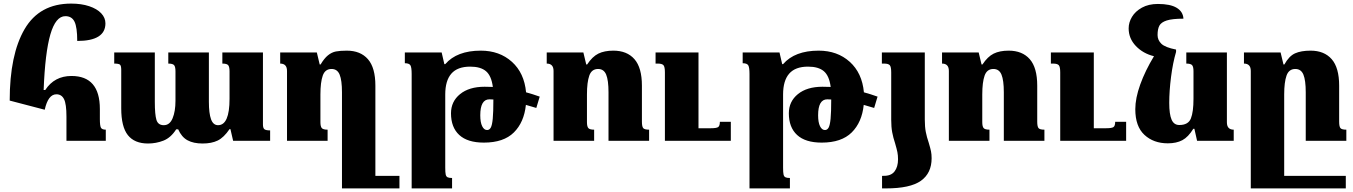

<svg xmlns="http://www.w3.org/2000/svg" viewBox="-20 -784 7535 1069"><path d="M34 -224Q34 -480 117 -622Q200 -764 376 -764Q433 -764 476.5 -749.5Q520 -735 543.5 -710Q567 -685 567 -654Q567 -556 410 -556Q410 -632 395 -663Q380 -694 344 -694Q290 -694 260.5 -592.5Q231 -491 223 -283H232Q283 -361 378 -361Q536 -361 536 -177V-121Q536 -84 542 -73Q548 -62 569 -62V0H350V-135Q350 -205 336.5 -232Q323 -259 294 -259Q248 -259 229 -173Z M1444 -492V-91Q1444 -72 1451.5 -65Q1459 -58 1484 -58V0H1278L1263 -65H1258Q1226 -18 1192 -1.5Q1158 15 1108 15Q1057 15 1024 -3Q991 -21 972 -64H961Q931 -17 890 -1Q849 15 804 15Q729 15 692 -31.5Q655 -78 655 -181V-395Q655 -418 648 -424Q641 -430 616 -430V-492H842V-217Q842 -146 851 -116.5Q860 -87 892 -87Q925 -87 941 -125.5Q957 -164 957 -223V-387Q957 -412 949.5 -421Q942 -430 917 -430V-492H1143V-217Q1143 -153 1155 -120Q1167 -87 1194 -87Q1258 -87 1258 -234V-387Q1258 -411 1251 -420.5Q1244 -430 1218 -430V-492Z M2204 195V265H1919H1884V-270Q1884 -337 1871 -368.5Q1858 -400 1826 -400Q1790 -400 1777 -363Q1764 -326 1764 -258V-104Q1764 -80 1771.5 -71Q1779 -62 1804 -62V0H1578V-389Q1578 -430 1540 -430V-492H1744L1760 -425H1765Q1785 -459 1806 -476Q1827 -493 1850.5 -497.5Q1874 -502 1911 -502Q1987 -502 2028.5 -454.5Q2070 -407 2070 -307V195Z M2966 -183Q2933 -193 2908 -200Q2898 -103 2841 -46.5Q2784 10 2674 10Q2583 10 2537 -32.5Q2491 -75 2491 -153Q2491 -219 2541.5 -260Q2592 -301 2678 -301Q2709 -301 2724 -300Q2716 -362 2686 -387.5Q2656 -413 2598 -413Q2527 -413 2493 -374Q2459 -335 2459 -258V150Q2459 176 2461.5 187.5Q2464 199 2472 203Q2480 207 2497 207V265H2272V-372Q2272 -409 2265 -420.5Q2258 -432 2234 -432V-492H2439L2454 -427H2459Q2524 -502 2657 -502Q2761 -502 2830 -440Q2899 -378 2909 -270Q2946 -260 2985 -246ZM2727 -230Q2719 -231 2705 -231Q2654 -231 2654 -142Q2654 -103 2664.5 -81.5Q2675 -60 2692 -60Q2705 -60 2712.5 -73.5Q2720 -87 2723.5 -123Q2727 -159 2727 -230Z M3594 0H3368V-270Q3368 -337 3355 -368.5Q3342 -400 3310 -400Q3274 -400 3261 -363Q3248 -326 3248 -258V-104Q3248 -80 3255.5 -71Q3263 -62 3288 -62V0H3062V-389Q3062 -430 3024 -430V-492H3228L3244 -425H3249Q3278 -469 3311.5 -485.5Q3345 -502 3395 -502Q3471 -502 3512.5 -454.5Q3554 -407 3554 -307V-107Q3554 -80 3561 -71Q3568 -62 3594 -62ZM4049 0H3682V-381Q3682 -412 3674 -421Q3666 -430 3642 -430H3630V-492H3869V-70H3938Q3969 -70 3978.5 -76.5Q3988 -83 3988 -106H4049Z M4847 -183Q4814 -193 4789 -200Q4779 -103 4722 -46.5Q4665 10 4555 10Q4464 10 4418 -32.5Q4372 -75 4372 -153Q4372 -219 4422.5 -260Q4473 -301 4559 -301Q4590 -301 4605 -300Q4597 -362 4567 -387.5Q4537 -413 4479 -413Q4408 -413 4374 -374Q4340 -335 4340 -258V150Q4340 176 4342.5 187.5Q4345 199 4353 203Q4361 207 4378 207V265H4153V-372Q4153 -409 4146 -420.5Q4139 -432 4115 -432V-492H4320L4335 -427H4340Q4405 -502 4538 -502Q4642 -502 4711 -440Q4780 -378 4790 -270Q4827 -260 4866 -246ZM4608 -230Q4600 -231 4586 -231Q4535 -231 4535 -142Q4535 -103 4545.5 -81.5Q4556 -60 4573 -60Q4586 -60 4593.5 -73.5Q4601 -87 4604.5 -123Q4608 -159 4608 -230Z M4942 -381Q4942 -412 4934 -421Q4926 -430 4902 -430H4890V-492H5129V-118Q5129 -78 5134.5 -49.5Q5140 -21 5151 11Q5160 41 5163.5 58Q5167 75 5167 97Q5167 180 5107.5 222.5Q5048 265 4912 265H4891V195H4898Q4941 196 4960.5 170.5Q4980 145 4980 103Q4980 81 4976.5 63.5Q4973 46 4964 15Q4953 -18 4947.5 -47.5Q4942 -77 4942 -117Z M5795 0H5569V-270Q5569 -337 5556 -368.5Q5543 -400 5511 -400Q5475 -400 5462 -363Q5449 -326 5449 -258V-104Q5449 -80 5456.5 -71Q5464 -62 5489 -62V0H5263V-389Q5263 -430 5225 -430V-492H5429L5445 -425H5450Q5479 -469 5512.5 -485.5Q5546 -502 5596 -502Q5672 -502 5713.5 -454.5Q5755 -407 5755 -307V-107Q5755 -80 5762 -71Q5769 -62 5795 -62ZM6250 0H5883V-381Q5883 -412 5875 -421Q5867 -430 5843 -430H5831V-492H6070V-70H6139Q6170 -70 6179.5 -76.5Q6189 -83 6189 -106H6250Z M6849 -62V0H6645L6630 -67H6624Q6596 -21 6563 -3.5Q6530 14 6482 14Q6403 14 6352 -33Q6301 -80 6301 -176Q6301 -237 6328.5 -313.5Q6356 -390 6405 -471Q6344 -486 6304 -528Q6264 -570 6264 -626Q6264 -659 6282.5 -690Q6301 -721 6338 -741.5Q6375 -762 6427 -762Q6496 -762 6531.5 -740.5Q6567 -719 6569 -680Q6507 -680 6476 -670Q6445 -660 6435 -641Q6425 -622 6425 -589Q6425 -561 6446 -540.5Q6467 -520 6528 -508V-495Q6510 -434 6500 -355.5Q6490 -277 6490 -211Q6490 -148 6503 -118Q6516 -88 6546 -88Q6596 -88 6610.5 -124.5Q6625 -161 6625 -234V-388Q6625 -412 6617.5 -421Q6610 -430 6585 -430V-492H6811V-103Q6811 -62 6849 -62Z M7250 0V-270Q7250 -337 7237 -368.5Q7224 -400 7192 -400Q7156 -400 7143 -363Q7130 -326 7130 -258V195H7473V265H6954H6944V-389Q6944 -430 6906 -430V-492H7110L7126 -425H7131Q7157 -472 7190.5 -487Q7224 -502 7277 -502Q7353 -502 7394.5 -454.5Q7436 -407 7436 -307V-107Q7436 -80 7443 -71Q7450 -62 7476 -62V0Z"/></svg>

Font: Noto Serif Armenian Black
Style: Regular
Weight: 900
Designer: Monotype Design team
Foundry: Monotype Imaging Inc.
Version: Version 1.000